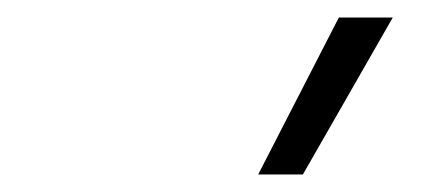

<svg xmlns="http://www.w3.org/2000/svg" viewBox="-20 -828 511 219"><path d="M274.5 -629 366.5 -808H428L325.5 -629Z"/></svg>

Font: Encode Sans SemiCondensed Light
Style: Regular
Weight: 300
Width: 4
Designer: Multiple Designers
Foundry: Impallari Type
Version: Version 3.002